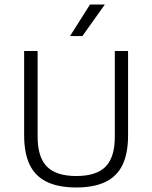

<svg xmlns="http://www.w3.org/2000/svg" viewBox="-20 -820 671 847"><path d="M316.5 7Q237.5 7 186.5 -17.8Q135.5 -42.5 111 -93.2Q86.5 -144 86.5 -223.5V-595H146V-217Q146 -126.5 187 -85Q228 -43.5 316.5 -43.5Q405.5 -43.5 446 -85Q486.5 -126.5 486.5 -217V-595H545V-223.5Q545 -144 520.8 -93.2Q496.5 -42.5 445.8 -17.8Q395 7 316.5 7ZM289 -661 377 -800H442.5L343.5 -661Z"/></svg>

Font: Encode Sans SC Condensed Thin Light
Style: Regular
Weight: 300
Version: Version 3.002